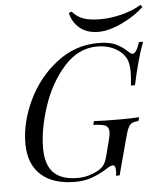

<svg xmlns="http://www.w3.org/2000/svg" viewBox="-53 -777 706 836"><g transform="rotate(-5 300.0 -359.5)"><path d="M346.8 -29.8Q362.9 -39.5 371 -51.6Q379 -63.7 383.9 -80.6L402.4 -151.6Q409.7 -178.2 409.7 -193.5Q409.7 -213.7 395.2 -220.6Q380.6 -227.4 341.9 -229L346 -245.2Q388.7 -242.7 458.9 -242.7Q514.5 -242.7 543.5 -245.2L539.5 -229Q520.2 -227.4 510.9 -222.6Q501.6 -217.7 494.8 -204.4Q487.9 -191.1 479.8 -159.7L437.1 0H421Q423.4 -9.7 423.4 -21Q423.4 -46 411.3 -46Q406.5 -46 400.4 -43.5Q394.4 -41.1 380.6 -32.3Q346.8 -11.3 313.7 0Q280.6 11.3 243.5 11.3Q145.2 11.3 92.7 -36.7Q40.3 -84.7 40.3 -173.4Q40.3 -266.9 85.9 -362.1Q131.5 -457.3 212.5 -519.8Q293.5 -582.3 393.5 -582.3Q441.9 -582.3 470.6 -569Q499.2 -555.6 525.8 -529.8Q533.1 -522.6 539.5 -522.6Q547.6 -522.6 555.2 -533.9Q562.9 -545.2 571.8 -571H589.5Q562.9 -501.6 537.9 -385.5H520.2Q524.2 -420.2 524.2 -446Q524.2 -483.1 512.9 -504.8Q496 -534.7 462.9 -551.2Q429.8 -567.7 388.7 -567.7Q305.6 -567.7 243.1 -497.6Q180.6 -427.4 148 -328.2Q115.3 -229 115.3 -146.8Q115.3 -74.2 149.6 -39.5Q183.9 -4.8 254.8 -4.8Q281.5 -4.8 305.2 -12.1Q329 -19.4 346.8 -29.8ZM591.9 -731.5 600 -722.6Q565.3 -687.9 506.5 -659.3Q447.6 -630.6 400 -630.6Q350 -630.6 318.5 -656.9Q287.1 -683.1 278.2 -724.2L291.1 -728.2Q312.1 -704 340.3 -694.4Q368.5 -684.7 413.7 -684.7Q457.3 -684.7 506 -696.8Q554.8 -708.9 591.9 -731.5Z"/></g></svg>

Font: Playfair Display SC
Style: Italic
Weight: 400
Italic angle: -14°
Designer: Claus Eggers Sørensen
Foundry: Claus Eggers Sørensen
Version: Version 1.202; ttfautohint (v1.6)